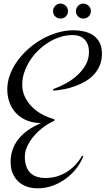

<svg xmlns="http://www.w3.org/2000/svg" viewBox="-20 -838 573 1041"><path d="M532.7 -546.9Q532.7 -511.7 521.2 -484.1Q509.8 -456.5 490.2 -435.1Q470.7 -413.6 444.6 -397.9Q418.5 -382.3 389.2 -371.6Q359.9 -360.8 328.9 -354.7Q297.9 -348.6 268.6 -346.2V-355Q300.8 -366.2 335.2 -384.8Q369.6 -403.3 397.7 -428.5Q425.8 -453.6 444.1 -485.6Q462.4 -517.6 462.4 -556.2Q462.4 -598.1 439.5 -623Q416.5 -647.9 373.5 -647.9Q339.8 -647.9 306.6 -637.5Q273.4 -627 243.2 -608.2Q212.9 -589.4 186.8 -564Q160.6 -538.6 141.6 -508.5Q122.6 -478.5 111.6 -445.6Q100.6 -412.6 100.6 -378.9Q100.6 -342.3 115.7 -311.5Q130.9 -280.8 155.3 -256.8Q179.7 -232.9 210.9 -216.6Q242.2 -200.2 274.4 -191.9V-183.1Q258.8 -176.8 241.2 -166Q223.6 -155.3 205.8 -141.1Q188 -127 171.6 -109.4Q155.3 -91.8 142.6 -72.3Q129.9 -52.7 122.3 -31.5Q114.7 -10.3 114.7 11.7Q114.7 68.4 142.8 97.7Q170.9 127 227.5 127Q259.3 127 288.3 118.4Q317.4 109.9 342.5 94Q367.7 78.1 388.7 55.7Q409.7 33.2 425.3 5.9L431.6 8.8Q418.5 43.9 393.6 75.7Q368.7 107.4 335.9 131.3Q303.2 155.3 264.4 169.2Q225.6 183.1 184.6 183.1Q152.8 183.1 126 173.8Q99.1 164.6 79.6 146.5Q60.1 128.4 48.8 101.8Q37.6 75.2 37.6 40Q37.6 -29.8 79.1 -82.8Q120.6 -135.7 202.6 -170.9Q161.6 -170.9 127.9 -184.1Q94.2 -197.3 70.1 -221.4Q45.9 -245.6 32.7 -279.3Q19.5 -313 19.5 -354Q19.5 -394 34.2 -433.1Q48.8 -472.2 74.5 -507.8Q100.1 -543.5 134.5 -573.7Q168.9 -604 208.7 -626.2Q248.5 -648.4 291.7 -661.1Q335 -673.8 377.4 -673.8Q408.7 -673.8 437 -667.2Q465.3 -660.6 486.6 -645.8Q507.8 -630.9 520.3 -606.4Q532.7 -582 532.7 -546.9ZM348.6 -778.3Q348.6 -760.3 336.7 -748.8Q324.7 -737.3 307.6 -737.3Q291.5 -737.3 279.5 -748.8Q267.6 -760.3 267.6 -778.3Q267.6 -786.1 270.8 -793.5Q273.9 -800.8 279.5 -806.4Q285.2 -812 292.2 -815.2Q299.3 -818.4 307.6 -818.4Q316.4 -818.4 323.7 -815.2Q331.1 -812 336.7 -806.4Q342.3 -800.8 345.5 -793.5Q348.6 -786.1 348.6 -778.3ZM472.7 -778.3Q472.7 -760.3 460.7 -748.8Q448.7 -737.3 431.6 -737.3Q415.5 -737.3 403.6 -748.8Q391.6 -760.3 391.6 -778.3Q391.6 -786.1 394.8 -793.5Q397.9 -800.8 403.6 -806.4Q409.2 -812 416.3 -815.2Q423.3 -818.4 431.6 -818.4Q440.4 -818.4 447.8 -815.2Q455.1 -812 460.7 -806.4Q466.3 -800.8 469.5 -793.5Q472.7 -786.1 472.7 -778.3Z"/></svg>

Font: Montez
Style: Regular
Weight: 400
Designer: Astigmatic (AOETI)
Foundry: Astigmatic (AOETI)
Version: Version 1.001